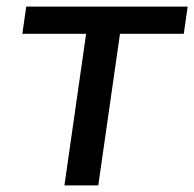

<svg xmlns="http://www.w3.org/2000/svg" viewBox="-20 -559 586 579"><path d="M276.4 0 341.8 -457H534.2L545.9 -539.1H59.1L47.4 -457H239.7L174.3 0Z"/></svg>

Font: Winston
Style: Italic
Weight: 400
Italic angle: -8.13011°
Designer: Vernon Adams, Kim Jin-seong, David Berlow, Cristiano Sobral
Foundry: The Winston Project Authors
Version: Version 3.004